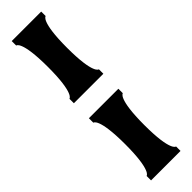

<svg xmlns="http://www.w3.org/2000/svg" viewBox="-273 -690 760 760"><g transform="rotate(-45 107.5 -310.0)"><path d="M190 -675C190 -675 161 -675 161 -526C161 -377 190 -377 190 -377V-352H25V-377C25 -377 54 -377 54 -526C54 -675 25 -675 25 -675V-700H190ZM190 -243C190 -243 161 -243 161 -94C161 55 190 55 190 55V80H25V55C25 55 54 55 54 -94C54 -243 25 -243 25 -243V-268H190Z"/></g></svg>

Font: Ouroboros
Style: Regular
Weight: 400
Designer: Ariel Martín Pérez
Foundry: Velvetyne Type Foundry
Version: Version 2.001;hotconv 1.0.109;makeotfexe 2.5.65596